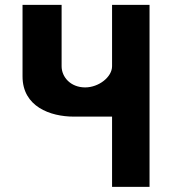

<svg xmlns="http://www.w3.org/2000/svg" viewBox="-20 -752 691 771"><path d="M580.5 -732.5H430V-486C430 -442.7 376.5 -401 322 -401C263.4 -401 227.4 -442.7 227.4 -486V-732.5H70.5V-445.2C70.5 -323.7 181.9 -283.7 276.8 -283.7H430V-1.5H580.5Z"/></svg>

Font: Hussar
Style: BdSuprExt
Weight: 700
Foundry: Cannot Into Space Fonts
Version: Version 2.00